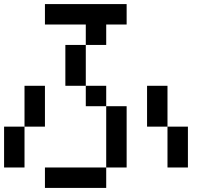

<svg xmlns="http://www.w3.org/2000/svg" viewBox="-20 -920 1040 940"><path d="M0 -100V-300H100V-100ZM900 -100H800V-300H900ZM200 0V-100H500V0ZM200 -300H100V-500H200ZM200 -800V-900H600V-800H500V-700H400V-800ZM400 -500H500V-400H400ZM400 -700V-500H300V-700ZM600 -100H500V-400H600ZM800 -300H700V-500H800Z"/></svg>

Font: GalmuriMono9 Regular
Style: Regular
Weight: 400
Designer: Lee Minseo (quiple)
Version: Version 2.399;hotconv 1.1.1;makeotfexe 2.6.0 DEVELOPMENT